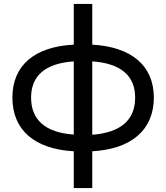

<svg xmlns="http://www.w3.org/2000/svg" viewBox="-20 -762 845 976"><path d="M355 194H449V7C647 -4 762 -101 762 -266C762 -430 646 -524 449 -535V-742H355V-535C156 -525 43 -430 43 -266C43 -100 157 -4 355 7ZM138 -266C138 -376 209 -440 355 -450V-78C210 -88 138 -153 138 -266ZM449 -77V-450C594 -440 667 -377 667 -266C667 -152 594 -88 449 -77Z"/></svg>

Font: Chess Sans Medium
Style: Regular
Weight: 500
Designer: Wolf Bōese
Foundry: Wolf Bōese
Version: Version 7.223;Glyphs 3.3 (3306)